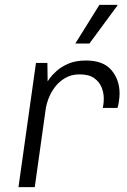

<svg xmlns="http://www.w3.org/2000/svg" viewBox="-20 -770 522 790"><path d="M56 0 128 -511H175L176 -435Q176 -436 185.5 -449Q195 -462 214 -479Q233 -496 262.5 -508.5Q292 -521 334 -521Q405 -521 438.5 -481.5Q472 -442 472 -385Q472 -368 468.5 -348Q465 -328 463 -326H403Q406 -342 406.5 -350.5Q407 -359 407 -365Q407 -388 398 -410.5Q389 -433 367.5 -448.5Q346 -464 307 -464Q274 -464 249 -449.5Q224 -435 207 -413Q190 -391 180.5 -366.5Q171 -342 168 -321L123 0ZM290 -591 389 -750H463V-747L348 -591Z"/></svg>

Font: Chivo ExtraLight
Style: Italic
Weight: 250
Italic angle: -8.05°
Designer: Hector Gatti
Foundry: Omnibus-Type
Version: Version 2.002